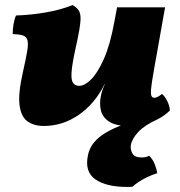

<svg xmlns="http://www.w3.org/2000/svg" viewBox="-20 -487 708 756"><path d="M152 9Q114 9 88.5 -9Q63 -27 57 -72.5Q51 -118 70 -202Q82 -255 87 -285Q92 -315 88 -329Q84 -343 70 -347.5Q56 -352 30 -353Q30 -370 33 -390Q36 -410 43 -426Q102 -428 160 -438Q218 -448 266 -467Q281 -458 288.5 -448Q296 -438 297 -420Q298 -402 292.5 -370Q287 -338 275 -285Q263 -228 261.5 -199Q260 -170 268.5 -159.5Q277 -149 292 -149Q313 -149 338.5 -174Q364 -199 389 -255Q414 -311 431 -405L441 -458H630L585 -205Q577 -160 575 -138Q573 -116 576.5 -109Q580 -102 588 -102Q599 -102 618 -117Q629 -108 638.5 -89Q648 -70 649 -52Q617 -21 574.5 -6Q532 9 488 9Q436 9 410 -8Q384 -25 377.5 -51.5Q371 -78 377 -108Q379 -119 383 -131Q387 -143 393 -156H392Q354 -79 290.5 -35Q227 9 152 9ZM537 -18 598 -16Q549 6 524 33Q499 60 495 86Q493 102 501.5 117.5Q510 133 538 133Q546 133 554 131.5Q562 130 567 126Q581 139 589 159Q597 179 599 195Q573 203 546 217.5Q519 232 502 248Q495 249 490.5 249Q486 249 479 249Q399 249 356 219.5Q313 190 326 126Q329 109 338.5 91Q348 73 369.5 54.5Q391 36 431 17.5Q471 -1 537 -18Z"/></svg>

Font: Vollkorn Black
Style: Italic
Weight: 900
Italic angle: -11°
Designer: Friedrich Althausen
Foundry: Friedrich Althausen
Version: Version 5.000; ttfautohint (v1.8.3)